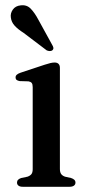

<svg xmlns="http://www.w3.org/2000/svg" viewBox="-20 -714 340 734"><path d="M209 -454.5V-68Q209 -55 214.2 -48.2Q219.5 -41.5 229 -38.5L251.5 -33.5Q259.5 -31 264 -26.8Q268.5 -22.5 268.5 -16Q268.5 -8.5 262.5 -4.2Q256.5 0 246.5 0H66.5Q56.5 0 50.8 -4.2Q45 -8.5 45 -16Q45 -22.5 49.2 -26.8Q53.5 -31 61 -33.5L85 -38.5Q95 -42 100 -48.2Q105 -54.5 105 -67.5V-381Q105 -392 101.2 -396.8Q97.5 -401.5 89 -403L55 -404Q47 -405.5 43.2 -408.8Q39.5 -412 39.5 -418Q39.5 -424 44 -428.2Q48.5 -432.5 58.5 -436L150.5 -466.5Q164.5 -471 173 -473Q181.5 -475 189 -475Q198.5 -475 203.8 -469.8Q209 -464.5 209 -454.5ZM127 -638 179.5 -542.5Q183 -537 184 -531.8Q185 -526.5 180.5 -522Q176.5 -518.5 170.2 -518.8Q164 -519 158.5 -521.5L70 -588.5Q48.5 -602 36 -615.8Q23.5 -629.5 21.5 -647Q19 -663 29 -677.2Q39 -691.5 59 -693.5Q82 -696.5 97.2 -681Q112.5 -665.5 127 -638Z"/></svg>

Font: Fraunces 17pt
Style: Regular
Weight: 400
Version: Version 1.000;[b76b70a41]